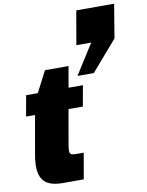

<svg xmlns="http://www.w3.org/2000/svg" viewBox="-109 -1127 921 1203"><g transform="rotate(-10 351.5 -525.5)"><path d="M397.9 -645H502L667 -835.9L702.6 -1050.8H461.9L424.3 -835.9H519ZM191.4 0H324.2L353 -164.6H317.4C260.3 -164.6 256.8 -166.5 271 -247.1L306.6 -450.2H397.9L421.4 -582H330.1L353.5 -715.8H203.6L134.3 -582H60.1L36.6 -450.2H93.3L50.8 -207.5C25.4 -64 62.5 0 191.4 0Z"/></g></svg>

Font: Decalotype Black Italic
Style: Regular
Weight: 900
Italic angle: -10°
Designer: Alfredo Marco Pradil
Foundry: Alfredo Marco Pradil
Version: Version 1.0